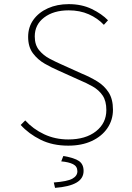

<svg xmlns="http://www.w3.org/2000/svg" viewBox="-20 -692 640 928"><path d="M310 12Q234 12 176.5 -16.5Q119 -45 80 -88L102 -110Q140 -68 193.5 -43Q247 -18 310 -18Q394 -18 444 -57.5Q494 -97 494 -160Q494 -204 476 -230.5Q458 -257 428 -274Q398 -291 362 -306L260 -352Q230 -365 196.5 -384Q163 -403 139.5 -434Q116 -465 116 -514Q116 -561 141.5 -596.5Q167 -632 211.5 -652Q256 -672 312 -672Q375 -672 423.5 -648.5Q472 -625 502 -594L482 -572Q452 -604 409 -623Q366 -642 312 -642Q239 -642 193.5 -607.5Q148 -573 148 -516Q148 -475 169 -449.5Q190 -424 219.5 -408.5Q249 -393 274 -382L376 -336Q415 -320 449.5 -299Q484 -278 505 -245.5Q526 -213 526 -162Q526 -112 499 -72.5Q472 -33 423.5 -10.5Q375 12 310 12ZM246 216 240 190Q306 185 330 171.5Q354 158 354 136Q354 112 333 101.5Q312 91 276 88L286 62Q340 71 362 86.5Q384 102 384 134Q384 171 349 191Q314 211 246 216Z"/></svg>

Font: Source Code Pro ExtraLight ExtraLight
Style: Regular
Weight: 250
Monospace: yes
Version: Version 1.018;hotconv 1.0.116;makeotfexe 2.5.65601